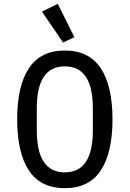

<svg xmlns="http://www.w3.org/2000/svg" viewBox="-20 -975 680 1007"><path d="M70 -349Q70 -524 131.5 -617Q193 -710 320 -710Q447 -710 508.5 -617Q570 -524 570 -349Q570 -174 508.5 -81Q447 12 320 12Q193 12 131.5 -81Q70 -174 70 -349ZM320 -71Q467 -71 467 -291V-407Q467 -627 320 -627Q173 -627 173 -407V-291Q173 -71 320 -71ZM200 -914 283 -955 370 -780 311 -752Z"/></svg>

Font: Writer
Style: Regular
Weight: 400
Monospace: yes
Designer: Mike Abbink, Paul van der Laan, Pieter van Rosmalen
Foundry: Bold Monday
Version: Version 2.001 2020